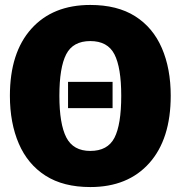

<svg xmlns="http://www.w3.org/2000/svg" viewBox="-20 -736 730 776"><path d="M345 20Q236 20 164 -26Q92 -72 56 -155.5Q20 -239 20 -349Q20 -523 106.5 -619.5Q193 -716 345 -716Q454 -716 526 -670.5Q598 -625 634 -542Q670 -459 670 -349Q670 -174 583.5 -77Q497 20 345 20ZM345 -126Q415 -126 442.5 -179Q470 -232 470 -349Q470 -463 442.5 -516.5Q415 -570 345 -570Q275 -570 247.5 -516.5Q220 -463 220 -349Q220 -235 248 -180.5Q276 -126 345 -126ZM435 -299H255V-405H435Z"/></svg>

Font: Trujillo Black
Style: Regular
Weight: 900
Designer: Fira Sans original fonts by bBox Type GmbH, Carrois Corporate GbR, & Edenspiekermann AG / Changes by Cristiano Sobral
Foundry: Fira Sans original fonts by bBox Type GmbH, Carrois Corporate GbR, & Edenspiekermann AG / Changes by Cristiano Sobral
Version: Version 4.301;July 28, 2020;FontCreator 13.0.0.2655 64-bit